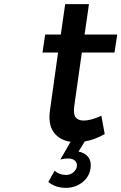

<svg xmlns="http://www.w3.org/2000/svg" viewBox="-20 -678 583 922"><path d="M184.1 -425.8 196.8 -512.2H272L293 -658.2H407.2L386.2 -512.2H543L529.8 -425.8H373L336.9 -170.9Q331.1 -131.3 342.8 -115.2Q354.5 -99.1 382.8 -99.1Q416.5 -99.1 466.8 -122.1L482.9 -34.2Q432.6 -5.9 387.2 1L356.9 49.8Q388.2 55.7 403.8 76.2Q419.4 96.7 415 128.9Q409.2 171.4 375.2 197.8Q341.3 224.1 295.9 224.1Q246.6 224.1 211.9 195.8L242.2 142.1Q265.1 162.1 296.9 162.1Q317.4 162.1 332 149.7Q346.7 137.2 349.1 121.1Q351.6 105.5 340.6 94.2Q329.6 83 306.2 83Q288.6 83 270 87.9L318.8 2.9Q265.6 -4.9 237.8 -43.2Q210 -81.5 220.2 -149.9L258.8 -425.8Z"/></svg>

Font: Trueno
Style: Italic
Weight: 400
Designer: Julieta Ulanovsky
Foundry: Julieta Ulanovsky
Version: Version 3.001b | FøM Fix